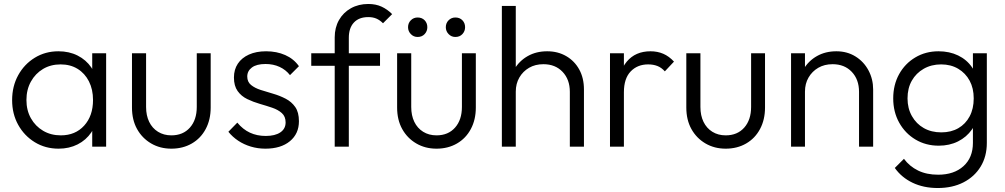

<svg xmlns="http://www.w3.org/2000/svg" viewBox="-20 -738 5055 966"><path d="M275 10Q208 10 155 -22.5Q102 -55 71.5 -110Q41 -165 41 -234Q41 -304 71.5 -359.5Q102 -415 155 -447.5Q208 -480 274 -480Q328 -480 370.5 -458.5Q413 -437 439.5 -398.5Q466 -360 472 -309V-162Q466 -111 439.5 -72Q413 -33 370.5 -11.5Q328 10 275 10ZM286 -57Q359 -57 403.5 -106Q448 -155 448 -235Q448 -288 427.5 -328.5Q407 -369 370.5 -391.5Q334 -414 285 -414Q235 -414 196.5 -391Q158 -368 135.5 -327.5Q113 -287 113 -235Q113 -183 135.5 -143Q158 -103 197 -80Q236 -57 286 -57ZM444 0V-126L458 -242L444 -355V-470H514V0Z M842 10Q785 10 740 -16.5Q695 -43 669.5 -89Q644 -135 644 -197V-470H715V-200Q715 -157 730.5 -125Q746 -93 775 -75Q804 -57 842 -57Q901 -57 935.5 -96Q970 -135 970 -200V-470H1040V-197Q1040 -136 1015 -89Q990 -42 945 -16Q900 10 842 10Z M1315 10Q1277 10 1242 -0.5Q1207 -11 1178.5 -30Q1150 -49 1129 -75L1174 -121Q1202 -87 1237.5 -70.5Q1273 -54 1317 -54Q1364 -54 1390.5 -72Q1417 -90 1417 -122Q1417 -152 1398 -169Q1379 -186 1349.5 -196Q1320 -206 1287 -215.5Q1254 -225 1224 -239.5Q1194 -254 1175.5 -280Q1157 -306 1157 -348Q1157 -388 1176.5 -417.5Q1196 -447 1232.5 -463.5Q1269 -480 1319 -480Q1372 -480 1415 -461Q1458 -442 1484 -405L1439 -360Q1418 -387 1386.5 -401.5Q1355 -416 1316 -416Q1271 -416 1247.5 -398.5Q1224 -381 1224 -353Q1224 -326 1243 -310.5Q1262 -295 1291.5 -285.5Q1321 -276 1354 -266.5Q1387 -257 1417 -241.5Q1447 -226 1465.5 -199.5Q1484 -173 1484 -128Q1484 -65 1438.5 -27.5Q1393 10 1315 10Z M1664 0V-550Q1664 -599 1685.5 -637Q1707 -675 1745.5 -696.5Q1784 -718 1833 -718Q1871 -718 1900 -704.5Q1929 -691 1953 -667L1907 -621Q1891 -637 1873.5 -644.5Q1856 -652 1833 -652Q1786 -652 1760.5 -624.5Q1735 -597 1735 -548V0ZM1546 -407V-470H1892V-407Z M2176 10Q2119 10 2074 -16.5Q2029 -43 2003.5 -89Q1978 -135 1978 -197V-470H2049V-200Q2049 -157 2064.5 -125Q2080 -93 2109 -75Q2138 -57 2176 -57Q2235 -57 2269.5 -96Q2304 -135 2304 -200V-470H2374V-197Q2374 -136 2349 -89Q2324 -42 2279 -16Q2234 10 2176 10ZM2081 -552Q2061 -552 2047 -566.5Q2033 -581 2033 -601Q2033 -622 2047 -636Q2061 -650 2081 -650Q2103 -650 2116.5 -636Q2130 -622 2130 -601Q2130 -581 2116.5 -566.5Q2103 -552 2081 -552ZM2271 -552Q2251 -552 2237 -566.5Q2223 -581 2223 -601Q2223 -622 2237 -636Q2251 -650 2271 -650Q2293 -650 2306.5 -636Q2320 -622 2320 -601Q2320 -581 2306.5 -566.5Q2293 -552 2271 -552Z M2847 0V-276Q2847 -338 2810.5 -376.5Q2774 -415 2714 -415Q2673 -415 2642 -397Q2611 -379 2593 -348Q2575 -317 2575 -277L2543 -295Q2543 -348 2568 -390Q2593 -432 2635.5 -456Q2678 -480 2733 -480Q2787 -480 2829 -455.5Q2871 -431 2894.5 -388Q2918 -345 2918 -288V0ZM2505 0V-708H2575V0Z M3049 0V-470H3119V0ZM3119 -274 3090 -287Q3090 -376 3133.5 -428Q3177 -480 3253 -480Q3288 -480 3317 -467.5Q3346 -455 3371 -428L3325 -379Q3308 -398 3287.5 -406Q3267 -414 3241 -414Q3187 -414 3153 -378.5Q3119 -343 3119 -274Z M3631 10Q3574 10 3529 -16.5Q3484 -43 3458.5 -89Q3433 -135 3433 -197V-470H3504V-200Q3504 -157 3519.5 -125Q3535 -93 3564 -75Q3593 -57 3631 -57Q3690 -57 3724.5 -96Q3759 -135 3759 -200V-470H3829V-197Q3829 -136 3804 -89Q3779 -42 3734 -16Q3689 10 3631 10Z M4302 0V-276Q4302 -338 4265.5 -376.5Q4229 -415 4169 -415Q4128 -415 4097 -397Q4066 -379 4048 -348Q4030 -317 4030 -277L3998 -295Q3998 -348 4023 -390Q4048 -432 4090.5 -456Q4133 -480 4188 -480Q4242 -480 4284 -454Q4326 -428 4349.5 -384Q4373 -340 4373 -288V0ZM3960 0V-470H4030V0Z M4698 208Q4627 208 4571.5 181.5Q4516 155 4482 107L4528 61Q4556 99 4599 120Q4642 141 4700 141Q4780 141 4827.5 98Q4875 55 4875 -19V-136L4889 -243L4875 -349V-470H4945V-19Q4945 49 4914 100Q4883 151 4827.5 179.5Q4772 208 4698 208ZM4703 -5Q4638 -5 4586 -36Q4534 -67 4504 -121Q4474 -175 4474 -243Q4474 -311 4503.5 -364.5Q4533 -418 4585 -449Q4637 -480 4702 -480Q4757 -480 4800.5 -459Q4844 -438 4870.5 -399.5Q4897 -361 4903 -309V-176Q4897 -125 4870 -86.5Q4843 -48 4800 -26.5Q4757 -5 4703 -5ZM4716 -72Q4765 -72 4801.5 -93Q4838 -114 4858.5 -152.5Q4879 -191 4879 -243Q4879 -294 4858.5 -332Q4838 -370 4801 -392Q4764 -414 4715 -414Q4666 -414 4627.5 -392Q4589 -370 4567.5 -332Q4546 -294 4546 -243Q4546 -193 4568 -154Q4590 -115 4628 -93.5Q4666 -72 4716 -72Z"/></svg>

Font: Outfit-Light
Style: Regular
Weight: 300
Designer: Rodrigo Fuenzalida
Foundry: fragTYPE
Version: Version 1.000